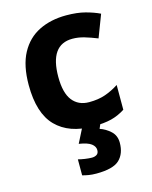

<svg xmlns="http://www.w3.org/2000/svg" viewBox="-119 -633 751 951"><g transform="rotate(-15 257.0 -158.0)"><path d="M300 10Q178 10 111.5 -57.5Q45 -125 45 -270Q45 -370 79 -433Q113 -496 173.5 -526Q234 -556 313 -556Q369 -556 410.5 -545Q452 -534 483 -519L439 -404Q404 -418 373.5 -427Q343 -436 313 -436Q197 -436 197 -271Q197 -189 227.5 -150Q258 -111 313 -111Q360 -111 396 -123.5Q432 -136 466 -158V-31Q432 -9 394.5 0.5Q357 10 300 10ZM407 122Q407 178 374.5 209Q342 240 256 240Q234 240 216.5 237Q199 234 185 230V148Q199 152 219.5 155Q240 158 255 158Q269 158 279.5 151.5Q290 145 290 128Q290 110 272 96Q254 82 209 75L247 0H341L328 30Q358 40 382.5 62.5Q407 85 407 122Z"/></g></svg>

Font: Noto Sans Bengali
Style: Bold
Weight: 700
Designer: Jelle Bosma - Monotype Design Team
Foundry: Monotype Imaging Inc.
Version: Version 2.003; ttfautohint (v1.8.4.7-5d5b)